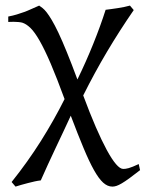

<svg xmlns="http://www.w3.org/2000/svg" viewBox="-20 -489 526 694"><path d="M486.3 126Q463.4 144 447.5 155.5Q431.6 167 420.4 173.6Q409.2 180.2 401.1 182.9Q393.1 185.5 386.2 185.5Q368.7 185.5 352.8 171.1Q336.9 156.7 319.6 125.7Q302.2 94.7 282 46.1Q261.7 -2.4 235.8 -70.8Q224.6 -46.4 210.7 -16.8Q196.8 12.7 182.1 43.7Q167.5 74.7 153.3 105.5Q139.2 136.2 127.4 163.1Q117.7 164.1 105.7 166.7Q93.8 169.4 81.3 172.6Q68.8 175.8 56.9 179.2Q44.9 182.6 36.1 185.5L22 168.9Q80.1 96.2 127.7 20.8Q175.3 -54.7 213.4 -130.9Q185.5 -207 163.6 -258.3Q141.6 -309.6 123.5 -341.3Q105.5 -373 90.1 -387.9Q74.7 -402.8 60.1 -407.2Q54.2 -408.7 45.9 -409.4Q37.6 -410.2 29.3 -410.2Q20 -410.2 9.8 -409.7V-429.2Q27.3 -432.6 41 -436.8Q54.7 -440.9 67.4 -445.6Q80.1 -450.2 92.8 -456.1Q105.5 -461.9 121.6 -468.8Q127.4 -464.8 134 -459.7Q140.6 -454.6 148.7 -444.3Q156.7 -434.1 167.2 -416.5Q177.7 -398.9 191.2 -370.6Q204.6 -342.3 221.4 -301Q238.3 -259.8 259.8 -201.7Q291 -265.6 317.1 -330.6Q343.3 -395.5 361.8 -453.6Q371.1 -454.6 382.6 -456.3Q394 -458 406 -459.7Q418 -461.4 429.4 -463.9Q440.9 -466.3 449.7 -468.8L463.4 -452.6Q411.6 -377.4 366.7 -301.8Q321.8 -226.1 280.8 -144Q304.7 -79.6 326.2 -30Q347.7 19.5 366 53.2Q384.3 86.9 399.2 104.2Q414.1 121.6 425.3 121.6Q429.2 121.6 433.8 121.1Q438.5 120.6 445.1 118.7Q451.7 116.7 460.4 113.3Q469.2 109.9 481.4 104Z"/></svg>

Font: Gentium Unicode
Style: Regular
Weight: 400
Version: Version 1.009